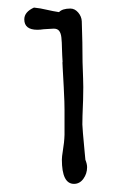

<svg xmlns="http://www.w3.org/2000/svg" viewBox="-20 -687 300 494"><path d="M204.1 -256.8Q204.1 -240.2 194.6 -227.1Q185.1 -213.9 170.4 -213.9Q139.2 -213.9 139.2 -276.4Q139.2 -283.7 141.6 -298.3Q145.5 -321.3 146 -340.3V-404.3Q146 -424.3 144.5 -451.2L144 -462.9L141.1 -516.1V-517.1L140.6 -526.9H141.1L140.1 -544.4L139.6 -557.6Q139.2 -580.1 137.9 -590.8Q136.7 -601.6 132.3 -607.4Q127.9 -613.3 118.2 -613.3L92.8 -611.8Q83.5 -610.4 76.2 -610.4Q42.5 -610.4 42.5 -637.2Q42.5 -656.2 67.4 -667.5Q83.5 -666 101.6 -661.6Q116.2 -658.2 131.8 -655.8Q140.6 -665 161.1 -665Q172.4 -665 181.2 -654.8Q189.9 -644.5 190.4 -632.3Q192.4 -576.7 192.4 -526.9Q194.3 -476.1 194.3 -462.9L193.8 -429.7Q193.4 -426.8 193.4 -419.9Q191.9 -384.8 191.9 -367.2V-366.7Q191.9 -357.9 197.8 -295.9L199.7 -275.9Q204.1 -265.1 204.1 -256.8Z"/></svg>

Font: Amatica SC
Style: Bold
Weight: 400
Designer: Vernon Adams, Ben Nathan
Foundry: newtypography
Version: Version 2.000